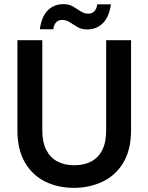

<svg xmlns="http://www.w3.org/2000/svg" viewBox="-20 -894 716 926"><path d="M336 12Q260 12 198.5 -18Q137 -48 100.5 -110Q64 -172 64 -266V-700H184V-265Q184 -208 203 -171Q222 -134 256.5 -115.5Q291 -97 338 -97Q386 -97 420.5 -115.5Q455 -134 473.5 -171Q492 -208 492 -265V-700H612V-266Q612 -172 575 -110Q538 -48 475 -18Q412 12 336 12ZM401 -752Q373 -752 353.5 -763.5Q334 -775 317 -786.5Q300 -798 280 -798Q263 -798 251.5 -787Q240 -776 237 -753H172Q181 -815 211 -844.5Q241 -874 285 -874Q313 -874 332.5 -862.5Q352 -851 369 -839.5Q386 -828 406 -828Q423 -828 434.5 -839Q446 -850 449 -873H515Q506 -811 475.5 -781.5Q445 -752 401 -752Z"/></svg>

Font: DM Sans 16pt SemiBold
Style: Regular
Weight: 600
Version: Version 4.004;gftools[0.9.30]